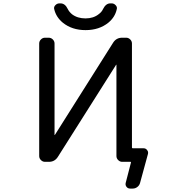

<svg xmlns="http://www.w3.org/2000/svg" viewBox="-20 -978 1040 1136"><path d="M760.7 -105.5Q760.7 -100.6 765.6 -100.6H830.1Q842.8 -100.6 850.6 -89.8Q856.4 -83 856.4 -74.2Q856.4 -71.3 855.5 -67.4L808.6 104.5Q804.7 119.1 792.5 128.4Q780.3 137.7 765.6 137.7H750Q736.3 137.7 728.5 127.4Q720.7 117.2 723.6 104.5L754.9 -16.6Q755.9 -20.5 752 -20.5H714.8H703.1Q689.5 -20.5 679.2 -30.8Q668.9 -41 668.9 -54.7V-593.8Q668.9 -594.7 668 -595.2Q667 -595.7 667 -594.7L322.3 -49.8Q303.7 -20.5 269.5 -20.5H246.1Q232.4 -20.5 222.2 -30.8Q211.9 -41 211.9 -54.7V-720.7Q211.9 -734.4 222.2 -744.6Q232.4 -754.9 246.1 -754.9H267.6Q282.2 -754.9 292.5 -744.6Q302.7 -734.4 302.7 -720.7V-179.7Q302.7 -179.7 303.7 -179.2Q304.7 -178.7 304.7 -179.7L649.4 -725.6Q668 -754.9 703.1 -754.9H726.6Q740.2 -754.9 750.5 -744.6Q760.7 -734.4 760.7 -720.7ZM589.8 -924.8Q606.4 -958 632.8 -958H640.6Q654.3 -958 664.1 -947.3Q671.9 -939.5 671.9 -929.7Q671.9 -926.8 670.9 -923.8Q661.1 -877 621.1 -843.8Q566.4 -799.8 486.3 -799.8Q406.2 -799.8 351.6 -843.8Q311.5 -877 300.8 -923.8Q299.8 -926.8 299.8 -929.7Q299.8 -939.5 307.6 -947.3Q317.4 -958 332 -958H337.9Q365.2 -958 380.9 -924.8Q389.6 -907.2 406.2 -893.6Q438.5 -869.1 485.8 -869.1Q533.2 -869.1 564.5 -894.5Q582 -907.2 589.8 -924.8Z"/></svg>

Font: Rounded-L Mgen+ 2m regular
Style: Regular
Weight: 400
Designer: [Source Han Sans]
Ryoko NISHIZUKA  (kana & ideographs); Paul D. Hunt (Latin, Greek & Cyrillic); Wenlong ZHANG  (bopomofo
Version: Version 1.059.20150602